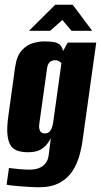

<svg xmlns="http://www.w3.org/2000/svg" viewBox="-20 -676 429 816"><path d="M143 120Q127 120 105.5 118.5Q84 117 63 115.5Q42 114 26.5 112Q11 110 8 109L18 38Q32 40 59 42.5Q86 45 104 45Q116 45 129 43Q142 41 154 34.5Q166 28 175 16Q184 4 187 -17L196 -89Q191 -79 181 -65Q171 -51 152 -40Q133 -29 98 -29Q77 -29 58.5 -34Q40 -39 28 -54Q16 -69 12 -100.5Q8 -132 16 -187L44 -389Q51 -439 73 -462.5Q95 -486 121 -493Q147 -500 166 -500Q187 -500 204 -498Q221 -496 232.5 -487.5Q244 -479 248 -459L268 -495H389L332 -87Q328 -53 318 -16.5Q308 20 288 51Q268 82 233 101Q198 120 143 120ZM170 -109Q181 -109 188 -114.5Q195 -120 199.5 -131Q204 -142 206 -156L241 -407Q239 -410 236 -412.5Q233 -415 228 -417.5Q223 -420 213 -420Q200 -420 190.5 -411Q181 -402 179 -378L147 -150Q145 -137 147 -129Q149 -121 152 -117Q155 -113 160 -111Q165 -109 170 -109ZM103 -545 215 -656H289L372 -545H284L245 -591L193 -545Z"/></svg>

Font: Alumni Sans Thin ExtraBold
Style: Italic
Weight: 800
Italic angle: -8°
Version: Version 1.016